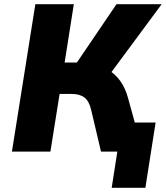

<svg xmlns="http://www.w3.org/2000/svg" viewBox="-20 -725 793 918"><path d="M514 173 541 0H486L507 -139H724L675 173ZM37 0 149 -705H333L289 -426H364L332 -403L537 -705H753L503 -367L425 -418Q467 -410 500 -389.5Q533 -369 556 -336.5Q579 -304 592 -257L663 0H463L416 -199Q406 -242 383.5 -259Q361 -276 321 -276H265L221 0Z"/></svg>

Font: Nunito Sans 7pt SemiCondensed Black
Style: Italic
Weight: 900
Width: 4
Italic angle: -9°
Designer: Vernon Adams
Foundry: Vernon Adams
Version: Version 3.101;gftools[0.9.27]